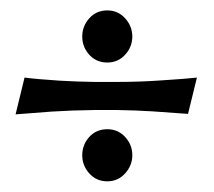

<svg xmlns="http://www.w3.org/2000/svg" viewBox="-20 -391 410 367"><path d="M185.1 -44.4Q164.1 -44.4 150.6 -59.6Q137.2 -74.7 137.2 -94.2Q137.2 -114.3 150.6 -129.2Q164.1 -144 185.1 -144Q205.6 -144 219.2 -129.2Q232.9 -114.3 232.9 -94.2Q232.9 -74.7 219.2 -59.6Q205.6 -44.4 185.1 -44.4ZM185.1 -271.5Q164.1 -271.5 150.6 -286.4Q137.2 -301.3 137.2 -321.3Q137.2 -340.8 150.6 -356Q164.1 -371.1 185.1 -371.1Q205.6 -371.1 219.2 -356Q232.9 -340.8 232.9 -321.3Q232.9 -301.3 219.2 -286.4Q205.6 -271.5 185.1 -271.5ZM203.6 -180.7H160.2Q117.7 -180.2 78.6 -177.7Q31.2 -174.3 9.8 -172.4L26.9 -242.7Q49.8 -239.7 94.2 -236.8Q126.5 -234.9 160.6 -234.4H203.6Q248 -234.4 287.6 -237.3Q334 -240.2 356.4 -242.7L339.4 -173.3Q314.9 -175.3 270.5 -178.2Q237.8 -180.2 203.6 -180.7Z"/></svg>

Font: Quaaykop
Style: Medium
Weight: 500
Designer: Tup Wanders
Foundry: Free font, DO NOT SELL
Version: Version 1.00;July 31, 2023;FontCreator 11.5.0.2430 64-bit